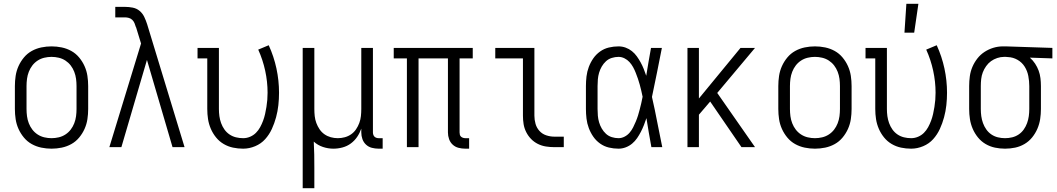

<svg xmlns="http://www.w3.org/2000/svg" viewBox="-20 -771 5540 1006"><path d="M250 8Q223 8 196.5 2.5Q170 -3 146.5 -16Q123 -29 105.5 -50Q88 -71 77 -95.5Q66 -120 62 -146.5Q58 -173 58 -200V-320Q58 -347 62 -373.5Q66 -400 77 -424.5Q88 -449 105.5 -470Q123 -491 146.5 -504Q170 -517 196.5 -522.5Q223 -528 250 -528Q277 -528 303.5 -522.5Q330 -517 353.5 -504Q377 -491 394.5 -470Q412 -449 423 -424.5Q434 -400 438 -373.5Q442 -347 442 -320V-200Q442 -173 438 -146.5Q434 -120 423 -95.5Q412 -71 394.5 -50Q377 -29 353.5 -16Q330 -3 303.5 2.5Q277 8 250 8ZM250 -47Q269 -47 288 -51.5Q307 -56 323 -66.5Q339 -77 350.5 -92Q362 -107 369 -125Q376 -143 378.5 -162Q381 -181 381 -200V-320Q381 -339 378.5 -358Q376 -377 369 -395Q362 -413 350.5 -428Q339 -443 323 -453.5Q307 -464 288 -468.5Q269 -473 250 -473Q231 -473 212 -468.5Q193 -464 177 -453.5Q161 -443 149.5 -428Q138 -413 131 -395Q124 -377 121.5 -358Q119 -339 119 -320V-200Q119 -181 121.5 -162Q124 -143 131 -125Q138 -107 149.5 -92Q161 -77 177 -66.5Q193 -56 212 -51.5Q231 -47 250 -47Z M553 0 719 -543 693 -628 692 -629Q689 -639 685 -649Q681 -659 673.5 -666.5Q666 -674 655.5 -677Q645 -680 635 -680H584V-735H635Q655 -735 675.5 -731Q696 -727 711.5 -714Q727 -701 736 -682Q745 -663 751 -644L947 0H884L750 -457L616 0Z M1254 8Q1227 8 1201 2.5Q1175 -3 1152 -16.5Q1129 -30 1112 -51Q1095 -72 1084.5 -96.5Q1074 -121 1070 -147Q1066 -173 1066 -200V-465H1015V-520H1127V-200Q1127 -181 1129.5 -162.5Q1132 -144 1138.5 -126Q1145 -108 1156 -92.5Q1167 -77 1182.5 -66.5Q1198 -56 1216.5 -51.5Q1235 -47 1254 -47Q1273 -47 1290.5 -54.5Q1308 -62 1321 -75Q1334 -88 1343 -104.5Q1352 -121 1358.5 -138.5Q1365 -156 1369 -174Q1373 -192 1376 -210.5Q1379 -229 1380.5 -247.5Q1382 -266 1382 -285Q1382 -343 1369.5 -400.5Q1357 -458 1333 -511L1388 -534Q1415 -475 1428.5 -412Q1442 -349 1442 -285Q1442 -252 1438.5 -220Q1435 -188 1426.5 -156.5Q1418 -125 1404.5 -95.5Q1391 -66 1369.5 -42Q1348 -18 1317 -5Q1286 8 1254 8Z M1566 215V-520H1627V-200Q1627 -181 1629 -162.5Q1631 -144 1637.5 -126.5Q1644 -109 1654.5 -93.5Q1665 -78 1680 -67.5Q1695 -57 1713 -52Q1731 -47 1750 -47Q1769 -47 1787 -52Q1805 -57 1820 -67.5Q1835 -78 1845.5 -93.5Q1856 -109 1862.5 -126.5Q1869 -144 1871 -162.5Q1873 -181 1873 -200V-520H1934V-77Q1934 -71 1936 -65Q1938 -59 1942 -55Q1946 -51 1952 -49Q1958 -47 1964 -47H1985V8H1964Q1946 8 1928.5 3.5Q1911 -1 1898 -13Q1885 -25 1879 -42Q1873 -59 1873 -77V-97Q1865 -74 1851.5 -54Q1838 -34 1818.5 -19.5Q1799 -5 1775 1.5Q1751 8 1727 8Q1699 8 1672 -1Q1645 -10 1624 -29Q1626 5 1626.5 39Q1627 73 1627 108V215Z M2438 8H2418Q2400 8 2382.5 3.5Q2365 -1 2352 -13Q2339 -25 2333 -42Q2327 -59 2327 -77V-465H2173V0H2112V-465H2043V-520H2457V-465H2388V-77Q2388 -71 2389.5 -65Q2391 -59 2395.5 -55Q2400 -51 2406 -49Q2412 -47 2418 -47H2438Z M2934 0H2884Q2862 0 2840 -3.5Q2818 -7 2798 -17Q2778 -27 2762.5 -43Q2747 -59 2737 -79Q2727 -99 2723.5 -120.5Q2720 -142 2720 -165V-465H2575V-520H2780V-165Q2780 -143 2786 -122Q2792 -101 2806.5 -85Q2821 -69 2842 -62Q2863 -55 2884 -55H2934Z M3221 8Q3195 8 3170 2Q3145 -4 3124 -19Q3103 -34 3088.5 -55Q3074 -76 3065 -100Q3056 -124 3053 -149.5Q3050 -175 3050 -200V-320Q3050 -345 3053 -370.5Q3056 -396 3065 -420Q3074 -444 3088.5 -465Q3103 -486 3124 -501Q3145 -516 3170 -522Q3195 -528 3221 -528Q3240 -528 3258 -521.5Q3276 -515 3291 -503Q3306 -491 3317 -475.5Q3328 -460 3337 -443.5Q3346 -427 3353 -409.5Q3360 -392 3366 -374Q3372 -410 3378 -446.5Q3384 -483 3391 -520H3448Q3435 -456 3422.5 -391.5Q3410 -327 3396 -263Q3411 -198 3423.5 -132Q3436 -66 3450 0H3393Q3386 -38 3379.5 -76Q3373 -114 3367 -152Q3361 -134 3354 -116Q3347 -98 3338 -80.5Q3329 -63 3318 -47Q3307 -31 3292 -18.5Q3277 -6 3258.5 1Q3240 8 3221 8ZM3221 -47Q3237 -47 3252.5 -55Q3268 -63 3279 -76Q3290 -89 3297.5 -104Q3305 -119 3311.5 -134.5Q3318 -150 3323 -166Q3328 -182 3332 -198Q3336 -214 3340 -230.5Q3344 -247 3347 -264Q3344 -280 3340 -296Q3336 -312 3332 -327.5Q3328 -343 3322.5 -358.5Q3317 -374 3311 -389.5Q3305 -405 3297 -419.5Q3289 -434 3278 -446Q3267 -458 3252 -465.5Q3237 -473 3221 -473Q3203 -473 3185.5 -467.5Q3168 -462 3155 -450Q3142 -438 3133 -422.5Q3124 -407 3119 -390Q3114 -373 3112.5 -355.5Q3111 -338 3111 -320V-200Q3111 -182 3112.5 -164.5Q3114 -147 3119 -130Q3124 -113 3133 -97.5Q3142 -82 3155 -70Q3168 -58 3185.5 -52.5Q3203 -47 3221 -47Z M3936 0H3865L3701 -239L3642 -170V0H3582V-520H3642V-255L3860 -520H3936L3738 -284Z M4250 8Q4223 8 4196.5 2.5Q4170 -3 4146.5 -16Q4123 -29 4105.5 -50Q4088 -71 4077 -95.5Q4066 -120 4062 -146.5Q4058 -173 4058 -200V-320Q4058 -347 4062 -373.5Q4066 -400 4077 -424.5Q4088 -449 4105.5 -470Q4123 -491 4146.5 -504Q4170 -517 4196.5 -522.5Q4223 -528 4250 -528Q4277 -528 4303.5 -522.5Q4330 -517 4353.5 -504Q4377 -491 4394.5 -470Q4412 -449 4423 -424.5Q4434 -400 4438 -373.5Q4442 -347 4442 -320V-200Q4442 -173 4438 -146.5Q4434 -120 4423 -95.5Q4412 -71 4394.5 -50Q4377 -29 4353.5 -16Q4330 -3 4303.5 2.5Q4277 8 4250 8ZM4250 -47Q4269 -47 4288 -51.5Q4307 -56 4323 -66.5Q4339 -77 4350.5 -92Q4362 -107 4369 -125Q4376 -143 4378.5 -162Q4381 -181 4381 -200V-320Q4381 -339 4378.5 -358Q4376 -377 4369 -395Q4362 -413 4350.5 -428Q4339 -443 4323 -453.5Q4307 -464 4288 -468.5Q4269 -473 4250 -473Q4231 -473 4212 -468.5Q4193 -464 4177 -453.5Q4161 -443 4149.5 -428Q4138 -413 4131 -395Q4124 -377 4121.5 -358Q4119 -339 4119 -320V-200Q4119 -181 4121.5 -162Q4124 -143 4131 -125Q4138 -107 4149.5 -92Q4161 -77 4177 -66.5Q4193 -56 4212 -51.5Q4231 -47 4250 -47Z M4754 8Q4727 8 4701 2.5Q4675 -3 4652 -16.5Q4629 -30 4612 -51Q4595 -72 4584.5 -96.5Q4574 -121 4570 -147Q4566 -173 4566 -200V-465H4515V-520H4627V-200Q4627 -181 4629.5 -162.5Q4632 -144 4638.5 -126Q4645 -108 4656 -92.5Q4667 -77 4682.5 -66.5Q4698 -56 4716.5 -51.5Q4735 -47 4754 -47Q4773 -47 4790.5 -54.5Q4808 -62 4821 -75Q4834 -88 4843 -104.5Q4852 -121 4858.5 -138.5Q4865 -156 4869 -174Q4873 -192 4876 -210.5Q4879 -229 4880.5 -247.5Q4882 -266 4882 -285Q4882 -343 4869.5 -400.5Q4857 -458 4833 -511L4888 -534Q4915 -475 4928.5 -412Q4942 -349 4942 -285Q4942 -252 4938.5 -220Q4935 -188 4926.5 -156.5Q4918 -125 4904.5 -95.5Q4891 -66 4869.5 -42Q4848 -18 4817 -5Q4786 8 4754 8ZM4719 -600 4729 -751H4792L4770 -600Z M5246 8Q5219 8 5193 2.5Q5167 -3 5144 -16.5Q5121 -30 5104 -51Q5087 -72 5076.5 -96.5Q5066 -121 5062 -147Q5058 -173 5058 -200V-320Q5058 -346 5061.5 -371.5Q5065 -397 5075 -420.5Q5085 -444 5101 -464.5Q5117 -485 5138.5 -499Q5160 -513 5184.5 -520.5Q5209 -528 5235 -528H5250L5494 -520V-465L5376 -469Q5392 -455 5403.5 -437.5Q5415 -420 5422 -401Q5429 -382 5431.5 -361.5Q5434 -341 5434 -320V-200Q5434 -173 5430 -147Q5426 -121 5415.5 -96.5Q5405 -72 5388 -51Q5371 -30 5348 -16.5Q5325 -3 5299 2.5Q5273 8 5246 8ZM5246 -47Q5265 -47 5283.5 -51.5Q5302 -56 5317.5 -66.5Q5333 -77 5344 -92.5Q5355 -108 5361.5 -126Q5368 -144 5370.5 -162.5Q5373 -181 5373 -200V-320Q5373 -346 5368 -372.5Q5363 -399 5349 -421.5Q5335 -444 5311.5 -457.5Q5288 -471 5261 -472L5250 -473H5241Q5223 -473 5205 -467Q5187 -461 5172.5 -450.5Q5158 -440 5147 -424.5Q5136 -409 5129.5 -392Q5123 -375 5121 -356.5Q5119 -338 5119 -320V-200Q5119 -181 5121.5 -162.5Q5124 -144 5130.5 -126Q5137 -108 5148 -92.5Q5159 -77 5174.5 -66.5Q5190 -56 5208.5 -51.5Q5227 -47 5246 -47Z"/></svg>

Font: Iosevka Fixed SS04 Light
Style: Regular
Weight: 300
Monospace: yes
Designer: Belleve Invis
Foundry: Belleve Invis
Version: Version 32.5.0